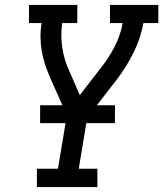

<svg xmlns="http://www.w3.org/2000/svg" viewBox="-20 -755 659 775"><path d="M129 0V-74H214L250 -290L183 -440Q172 -465 163 -491.5Q154 -518 149 -546Q144 -574 143.5 -603Q143 -632 148 -662H97V-735H292V-662H231Q224 -611 231.5 -562Q239 -513 259 -470L302 -371L384 -477Q401 -498 415.5 -520Q430 -542 442 -565.5Q454 -589 462.5 -613Q471 -637 475 -662H424V-735H619V-662H559Q548 -601 519 -542.5Q490 -484 450 -432L332 -280L298 -74H373V0ZM444 -258H142V-330H444Z"/></svg>

Font: Iosevka Curly Slab ExObl
Style: Regular
Weight: 400
Width: 7
Italic angle: -9°
Monospace: yes
Designer: Belleve Invis
Foundry: Belleve Invis
Version: Version 11.1.0; ttfautohint (v1.8.3)